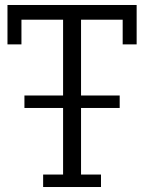

<svg xmlns="http://www.w3.org/2000/svg" viewBox="-20 -750 578 770"><path d="M460 -317V-367H305V-671H472V-572H528V-730H10V-572H66V-671H233V-367H78V-317H233V-50H153V0H385V-50H305V-317Z"/></svg>

Font: Glegoo
Style: Regular
Weight: 400
Version: Version 2.0.1; ttfautohint (v0.9) -r 48 -G 60